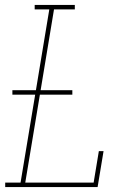

<svg xmlns="http://www.w3.org/2000/svg" viewBox="-20 -755 540 775"><path d="M1 0V-18H63L122 -373H30V-391H125L179 -717H120V-735H282V-717H198L144 -391H272V-373H141L82 -18H358L379 -145H398L374 0Z"/></svg>

Font: Iosevka Slab Thin Oblique
Style: Regular
Weight: 100
Italic angle: -9°
Monospace: yes
Designer: Belleve Invis
Foundry: Belleve Invis
Version: Version 11.1.0; ttfautohint (v1.8.3)